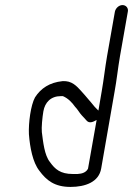

<svg xmlns="http://www.w3.org/2000/svg" viewBox="-20 -724 525 757"><path d="M484 -678C487 -692 477 -704 463 -704C449 -704 436 -692 433 -678L402 -502C394 -456 389 -409 381 -364L368 -288L354 -302C348 -309 343 -315 340 -319L328 -333C319 -344 310 -354 301 -364C283 -384 263 -407 226 -404C176 -399 141 -376 118 -340C101 -309 92 -239 94 -195C98 -143 109 -84 135 -51C163 -13 195 13 258 13C316 13 370 -6 379 -60L432 -364C440 -407 445 -456 453 -502ZM286 -38H267C218 -38 197 -57 177 -85C155 -112 150 -165 145 -203C143 -221 147 -262 151 -285C157 -320 180 -345 220 -345H228C249 -336 264 -320 276 -303C280 -299 283 -295 286 -291L296 -277C300 -272 305 -266 312 -259L321 -249C332 -236 347 -243 361 -251L327 -59C320 -45 305 -39 286 -38ZM117 -338ZM102 -293Z"/></svg>

Font: Blanket
Style: LightObl
Weight: 300
Foundry: Cannot Into Space Fonts
Version: Version 0.9